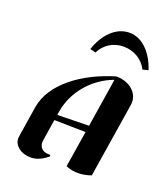

<svg xmlns="http://www.w3.org/2000/svg" viewBox="-112 -645 631 734"><g transform="rotate(20 203.5 -278.0)"><path d="M286.6 -509.3C329.1 -509.3 365.5 -488.3 384.3 -451.2L407 -457C386.7 -519 344.5 -566.9 290.5 -566.9C234.6 -566.9 190.7 -519.5 170.2 -457L192.9 -451.2C211.2 -487.5 245.8 -509.3 286.6 -509.3ZM137.5 -177 139.6 -190.4C153.1 -275.1 214.1 -347.2 297.1 -377.9L265.9 -179.7ZM27.8 -42.5C27.8 -12.5 57.1 10.7 96.9 10.7C122.1 10.7 144.5 -0.5 166 -18.8L164.1 -24.4C161.9 -24.2 159.7 -24.4 157.5 -24.4C133.8 -24.4 119.4 -38.1 119.4 -59.8C119.4 -62.5 120.1 -68.1 121.1 -74.2L133.8 -154.8L261.5 -152.3L238 -4.9C253.4 1.7 269.8 4.9 287.4 4.9C304.9 4.9 323 1.2 340.6 -4.9L387.9 -303.7C389.2 -311.5 389.6 -316.9 389.6 -320.3C389.6 -361.1 351.8 -392.6 299.6 -392.6C173.1 -355.2 64.2 -276.4 48.3 -175.8L29.3 -55.7C28.3 -49.3 27.8 -44.9 27.8 -42.5Z"/></g></svg>

Font: RisaltypS01
Style: Medium
Weight: 500
Italic angle: -9°
Designer: gluk
Foundry: gluk
Version: Version 0.24